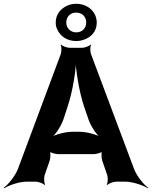

<svg xmlns="http://www.w3.org/2000/svg" viewBox="-67 -965 807 1020"><path d="M476 -112 503 -34C507 -21 506 7 500 16L503 18C509 10 536 0 550 0H598C637 0 693 19 718 35L720 32C695 15 659 -31 645 -68L416 -679C412 -691 411 -718 417 -726L414 -728C408 -720 382 -711 369 -711H303C290 -711 264 -720 258 -728L255 -726C261 -718 260 -691 256 -678L28 -67C14 -31 -22 15 -47 32L-44 35C-20 19 36 0 75 0H123C137 0 164 10 170 18L173 16C167 7 166 -21 170 -34L197 -112C201 -125 203 -156 197 -164L194 -162C200 -153 230 -146 244 -146H429C443 -146 473 -153 479 -162L476 -164C470 -156 472 -125 476 -112ZM270 -331 292 -398C320 -482 338 -597 338 -664H334C334 -597 352 -482 380 -398L403 -331C415 -295 447 -247 470 -230L472 -234C449 -250 393 -265 356 -265H317C280 -265 224 -250 201 -234L204 -231C226 -247 258 -295 270 -331ZM229 -845C229 -831 232 -818 238 -807C254 -773 288 -747 338 -747C353 -747 368 -750 381 -755C417 -768 447 -797 447 -845C447 -858 444 -871 439 -884C424 -918 387 -945 338 -945C323 -945 308 -942 295 -937C260 -923 229 -893 229 -845ZM338 -898C370 -898 391 -876 391 -845C391 -815 369 -793 338 -793C308 -793 285 -816 285 -845C285 -876 306 -898 338 -898Z"/></svg>

Font: Asimov
Style: Edge
Weight: 500
Designer: Google
Version: Version 2.000980: 2014